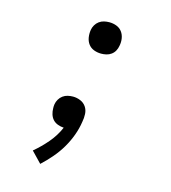

<svg xmlns="http://www.w3.org/2000/svg" viewBox="-110 -627 821 922"><g transform="rotate(15 300.0 -166.5)"><path d="M320 -382Q301 -382 284 -388.5Q267 -395 256.5 -409Q246 -423 243 -441.5Q240 -460 243 -479Q245 -492 252 -504Q259 -516 270 -524Q281 -532 294 -535Q307 -538 320 -538Q339 -538 356 -531.5Q373 -525 383.5 -511Q394 -497 397 -478.5Q400 -460 396 -441Q394 -428 387.5 -416Q381 -404 370 -396Q359 -388 346 -385Q333 -382 320 -382ZM175 205 124 152Q160 122 190.5 86Q221 50 239 8Q223 7 208.5 1.5Q194 -4 184.5 -14.5Q175 -25 170.5 -39.5Q166 -54 166 -70Q166 -75 166 -79.5Q166 -84 167 -89Q169 -102 176 -114Q183 -126 194 -134Q205 -142 218 -145Q231 -148 244 -148Q263 -148 281 -140.5Q299 -133 309.5 -117.5Q320 -102 321 -82Q322 -62 318 -42Q313 -8 300.5 26Q288 60 269.5 91.5Q251 123 226.5 151.5Q202 180 175 205Z"/></g></svg>

Font: Iosevka Slab Extended
Style: Italic
Weight: 400
Width: 7
Italic angle: -9°
Monospace: yes
Designer: Belleve Invis
Foundry: Belleve Invis
Version: Version 11.1.0; ttfautohint (v1.8.3)